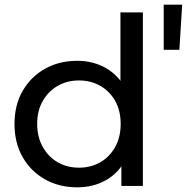

<svg xmlns="http://www.w3.org/2000/svg" viewBox="-20 -795 799 821"><path d="M310 6Q233 6 172.5 -28Q112 -62 77 -123Q42 -184 42 -265Q42 -346 77 -406.5Q112 -467 172.5 -501Q233 -535 310 -535Q377 -535 431 -505Q485 -475 517.5 -415Q550 -355 550 -265Q550 -175 518.5 -115Q487 -55 433 -24.5Q379 6 310 6ZM318 -78Q368 -78 408.5 -101Q449 -124 472.5 -166.5Q496 -209 496 -265Q496 -322 472.5 -363.5Q449 -405 408.5 -428Q368 -451 318 -451Q267 -451 227 -428Q187 -405 163 -363.5Q139 -322 139 -265Q139 -209 163 -166.5Q187 -124 227 -101Q267 -78 318 -78ZM499 0V-143L505 -266L495 -389V-742H591V0ZM680 -582V-775H759L747 -582Z"/></svg>

Font: Montserrat Thin Medium
Style: Regular
Weight: 500
Version: Version 9.000